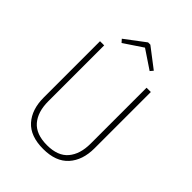

<svg xmlns="http://www.w3.org/2000/svg" viewBox="-248 -1005 1141 1141"><g transform="rotate(45 322.0 -434.5)"><path d="M536 -682V-209Q536 -109 482.5 -49.5Q429 10 323 10Q215 10 162 -49Q109 -108 109 -209V-682H144V-212Q144 -123 187.5 -72.5Q231 -22 323 -22Q414 -22 457 -73Q500 -124 500 -212V-682ZM325 -844 207 -765 190 -784 316 -879H335L459 -784L443 -765Z"/></g></svg>

Font: FiraSans
Style: Regular
Weight: 200
Designer: Carrois Corporate & Edenspiekermann AG
Foundry: Carrois Corporate GbR & Edenspiekermann AG
Version: Version 3.106;PS 003.106;hotconv 1.0.70;makeotf.lib2.5.58329